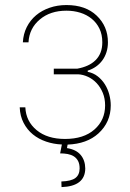

<svg xmlns="http://www.w3.org/2000/svg" viewBox="-20 -573 524 776"><path d="M82.4 -139.2Q84.9 -82.7 128.2 -46.9Q171.2 -11.4 242.9 -11.4Q318.2 -11.4 361.5 -49.4Q404.8 -87.4 404.8 -147Q404.8 -175.1 395.4 -197.8Q386 -220.5 370.7 -236.9Q355.5 -253.2 335.8 -262.4Q316.1 -271.7 295.5 -272.7H197.4V-295.5H292.6Q315.7 -299.7 334.2 -308.1Q352.6 -316.4 365.9 -329.5Q379.3 -342.7 386.4 -360.6Q393.5 -378.6 393.5 -402Q393.5 -433.6 381.9 -457.4Q370.4 -481.2 350.5 -497.3Q330.6 -513.5 304.3 -521.7Q278.1 -529.8 248.6 -529.8Q182.9 -529.8 141 -494.3Q98.4 -458.8 95.2 -402H72.4Q74.2 -435.7 88.2 -463.6Q102.3 -491.5 125.7 -511.2Q149.1 -530.9 180.6 -541.7Q212 -552.6 248.6 -552.6Q326 -552.6 370.7 -509.9Q416.2 -466.6 416.2 -402Q416.2 -380.7 410.3 -362.2Q404.5 -343.8 393.8 -329.2Q383.2 -314.6 368.1 -304Q353 -293.3 334.5 -287.6V-282.7Q357.6 -278.1 375 -264.4Q392.4 -250.7 404.1 -231.9Q415.8 -213.1 421.7 -190.9Q427.6 -168.7 427.6 -147Q427.6 -79.2 377.8 -33.7Q331.3 8.5 253.2 11.4L250.7 25.6Q287.3 31.2 305.8 52.9Q324.2 74.6 324.6 108Q323.9 180 228.7 183.2L228 160.5Q267.8 159.1 284.6 146.5Q301.5 133.9 301.8 108Q301.8 89.5 295.5 77.6Q289.1 65.7 278.4 58.9Q267.8 52.2 253.4 49.5Q239 46.9 223 46.9L230.1 11Q196.7 9.6 166.4 -0.7Q136 -11 112.9 -29.8Q89.8 -48.7 75.5 -76.2Q61.1 -103.7 59.7 -139.2Z"/></svg>

Font: Inter P Thin
Style: Regular
Weight: 100
Designer: Rasmus Andersson
Foundry: rsms
Version: Version 3.018;git-588b23468